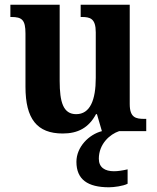

<svg xmlns="http://www.w3.org/2000/svg" viewBox="-20 -556 664 814"><path d="M246 10C310 10 356 -14 387 -72H391L412 0C357 14 304 67 304 130C304 205 352 238 442 238C462 238 502 233 521 223V162C499 167 480 170 463 170C425 170 399 154 399 117C399 54 446 13 485 0H600V-52H592C556 -52 530 -57 530 -115V-536H322V-484H326C362 -484 386 -478 386 -419V-226C386 -132 362 -72 303 -72C248 -72 233 -123 233 -213V-536H24V-484H28C73 -484 88 -472 88 -414V-188C88 -52 137 10 246 10Z"/></svg>

Font: Noto Serif Myanmar SemiCondensed
Style: Bold
Weight: 700
Width: 4
Designer: Ben Mitchell and the Monotype Design Team
Foundry: Monotype Imaging Inc.
Version: Version 2.106